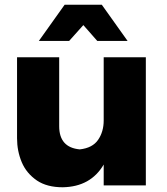

<svg xmlns="http://www.w3.org/2000/svg" viewBox="-20 -783 704 811"><path d="M245 8Q178.5 8 136 -20.5Q91.5 -51 71.8 -98Q52 -145 52 -199V-541H230V-250Q230 -160 317 -152Q371 -158 394.5 -192.5Q418 -227 418 -274V-541H596V0H418V-88Q363 6 245 8ZM519 -610H391L332 -677L272 -610H144L253 -763H410Z"/></svg>

Font: Argentum Novus
Style: Bold
Weight: 700
Designer: Julieta Ulanovsky (font) & Cristiano Sobral (main changes)
Foundry: Julieta Ulanovsky (font) & Cristiano Sobral (main changes)
Version: Version 3.00;November 27, 2020;FontCreator 13.0.0.2655 64-bi